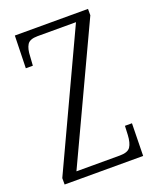

<svg xmlns="http://www.w3.org/2000/svg" viewBox="-134 -794 710 873"><g transform="rotate(-20 220.5 -357.0)"><path d="M26 0V-31L327 -676H141Q103 -676 91 -656.5Q79 -637 78 -601L75 -557H41L45 -714H399V-683L97 -38H307Q346 -38 358.5 -57Q371 -76 373 -113L375 -157H409L406 0Z"/></g></svg>

Font: Noto Serif Ethiopic ExtraCondensed Light
Style: Regular
Weight: 300
Width: 2
Designer: Monotype Design Team
Foundry: Monotype Imaging Inc.
Version: Version 2.102; ttfautohint (v1.8.4.7-5d5b)